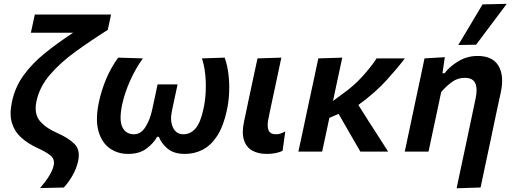

<svg xmlns="http://www.w3.org/2000/svg" viewBox="-20 -810 2742 1026"><path d="M194 195Q223 161.5 242 131Q261 100.5 267 73.5Q274 39.5 248.5 19.8Q223 0 178.5 -20Q130.5 -42 94.8 -73.5Q59 -105 44.2 -151.5Q29.5 -198 43.5 -264Q60 -344 105.8 -407.2Q151.5 -470.5 219.5 -525.5Q287.5 -580.5 371 -635H145L166 -732.5H573.5L556 -650.5Q463.5 -592 382.8 -533.5Q302 -475 246.8 -410.5Q191.5 -346 175 -270Q161 -203 191.8 -165Q222.5 -127 287.5 -98.5Q348.5 -71.5 379.2 -39.5Q410 -7.5 397.5 50.5Q388.5 92 366.8 129.2Q345 166.5 321 192Z M664.5 12.5Q607.5 12.5 565 -18.5Q522.5 -49.5 505.8 -111Q489 -172.5 508.5 -264.5Q522 -327.5 547.2 -387.8Q572.5 -448 611.5 -502L743.5 -498Q705 -445 675.5 -379.2Q646 -313.5 632.5 -250Q615.5 -168 634 -130.2Q652.5 -92.5 696.5 -92.5Q732 -92.5 756.5 -130.2Q781 -168 793 -223Q800.5 -257.5 808 -292.5Q815.5 -327.5 822 -359H929Q922 -326.5 914 -289.5Q906 -252.5 898.5 -216.5Q887.5 -165.5 904.2 -129Q921 -92.5 960.5 -92.5Q997.5 -92.5 1024.8 -123.5Q1052 -154.5 1068 -231.5Q1077 -272.5 1079.2 -320.8Q1081.5 -369 1076.5 -415.2Q1071.5 -461.5 1059 -498L1180.5 -502Q1194.5 -464 1200.5 -416Q1206.5 -368 1204.5 -317.8Q1202.5 -267.5 1192.5 -221.5Q1174 -135 1140.5 -83.8Q1107 -32.5 1063 -10Q1019 12.5 968.5 12.5Q908 12.5 874.5 -16.5Q841 -45.5 829 -79H819.5Q801.5 -45.5 763.5 -16.5Q725.5 12.5 664.5 12.5Z M1405 12.5Q1360.5 12.5 1328.5 -5Q1296.5 -22.5 1283.8 -61Q1271 -99.5 1284.5 -162.5Q1292 -197.5 1297.2 -222Q1302.5 -246.5 1308 -274Q1322.5 -341.5 1333.5 -393Q1344.5 -444.5 1356 -498L1483.5 -502Q1465 -414.5 1449.2 -340.5Q1433.5 -266.5 1422.5 -216L1414.5 -176Q1406 -136.5 1414.8 -114.5Q1423.5 -92.5 1456 -92.5Q1467.5 -92.5 1478.5 -96Q1489.5 -99.5 1504.5 -108L1490 -4Q1474.5 3.5 1453.5 8Q1432.5 12.5 1405 12.5Z M1574.5 0Q1586 -53.5 1597 -104.2Q1608 -155 1621 -217.5L1631.5 -266.5Q1646.5 -336.5 1658 -389.5Q1669.5 -442.5 1681 -498L1809 -502Q1794.5 -435.5 1782 -376.5Q1769.5 -317.5 1759.5 -270.5L1805.5 -304.5Q1869 -349 1916 -400.8Q1963 -452.5 1992.5 -498H2143.5Q2104.5 -446.5 2045.5 -381.2Q1986.5 -316 1895 -249L1947.5 -166Q1972 -128.5 1999.5 -85.2Q2027 -42 2054 0H1905.5Q1887.5 -31.5 1870.2 -61.2Q1853 -91 1834.5 -123L1789.5 -201.5L1740 -180Q1730 -133 1720.8 -89.8Q1711.5 -46.5 1701.5 0Z M2420 196Q2431 143.5 2443.8 83.5Q2456.5 23.5 2470.5 -42Q2483 -102 2496 -162.8Q2509 -223.5 2521.5 -283.5Q2532.5 -335 2520 -364.5Q2507.5 -394 2463 -394Q2425.5 -394 2395.5 -372.2Q2365.5 -350.5 2337.5 -318L2315 -211Q2302.5 -153.5 2292 -103.8Q2281.5 -54 2270 0H2143Q2154.5 -54 2165.2 -104.8Q2176 -155.5 2189 -217L2199.5 -267Q2210.5 -318.5 2223 -377Q2235.5 -435.5 2248.5 -498L2357 -504.5L2344.5 -418.5H2355.5Q2383 -455 2429.8 -483Q2476.5 -511 2532.5 -511Q2612 -511 2643.5 -458.8Q2675 -406.5 2656.5 -318Q2645.5 -268 2636.2 -224.5Q2627 -181 2619 -143L2602.5 -64.5Q2587.5 5.5 2574.5 67Q2561.5 128.5 2548 192ZM2429 -569.5Q2462 -624.5 2494.2 -678.5Q2526.5 -732.5 2558.5 -786.5L2688 -789.5Q2646 -733.5 2605 -679Q2564 -624.5 2524 -571Z"/></svg>

Font: Commissioner SemiBold
Style: Italic
Weight: 600
Italic angle: -12°
Designer: Kostas Bartsokas
Foundry: Kostas Bartsokas
Version: Version 1.000; ttfautohint (v1.8.3)